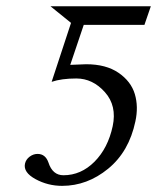

<svg xmlns="http://www.w3.org/2000/svg" viewBox="-20 -587 506 619"><path d="M343.3 -180.2Q357.4 -246.1 318.1 -290Q278.8 -334 226.1 -334Q178.7 -334 146.5 -323.2L209 -513.2L142.6 -566.9H466.3L446.3 -508.8L445.8 -506.8H250L206.5 -377.9L257.8 -379.9Q321.8 -379.9 362.1 -352.3Q402.3 -324.7 414.6 -283.9Q426.8 -243.2 416.5 -195.8Q396 -98.1 328.6 -43Q261.2 12.2 180.2 12.2Q134.3 12.2 94.5 -9.5Q54.7 -31.2 60.5 -59.1Q63.5 -72.8 75.4 -81.8Q87.4 -90.8 101.1 -90.8Q126.5 -90.8 136.2 -63Q149.4 -22 184.6 -22Q241.2 -22 284.7 -65.7Q328.1 -109.4 343.3 -180.2Z"/></svg>

Font: Linux Biolinum O
Style: Italic
Weight: 400
Italic angle: -12°
Designer: Philipp H. Poll
Foundry: Philipp H. Poll
Version: Version 1.1.3